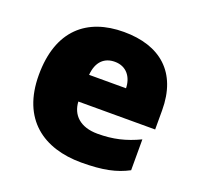

<svg xmlns="http://www.w3.org/2000/svg" viewBox="-105 -728 828 801"><g transform="rotate(20 309.0 -327.5)"><path d="M315 -614C152 -614 42 -523 42 -324C42 -127 166 -41 333 -41C429 -41 487 -54 540 -82V-219C479 -190 425 -177 356 -177C278 -177 238 -218 235 -276H576V-361C576 -530 476 -614 315 -614ZM322 -484C374 -484 402 -445 403 -396H239C244 -457 277 -484 322 -484Z"/></g></svg>

Font: Noto Sans Tamil UI Black
Style: Regular
Weight: 900
Designer: Jelle Bosma - Monotype Design Team
Foundry: Monotype Imaging Inc.
Version: Version 2.004